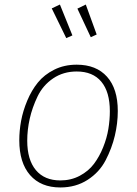

<svg xmlns="http://www.w3.org/2000/svg" viewBox="-20 -816 603 846"><path d="M244 -796 299 -660 272 -648 208 -779ZM358 -796 406 -664 380 -652 321 -778ZM246 10Q160 10 112.5 -44.5Q65 -99 65 -198Q65 -240 73 -283.5Q81 -327 100 -372.5Q119 -418 147 -452.5Q175 -487 219 -509Q263 -531 318 -531Q404 -531 451.5 -478Q499 -425 499 -327Q499 -273 486 -218Q473 -163 445.5 -110Q418 -57 366 -23.5Q314 10 246 10ZM246 -21Q293 -21 331.5 -41.5Q370 -62 394 -94Q418 -126 434.5 -167Q451 -208 457.5 -248Q464 -288 464 -326Q464 -411 426.5 -456Q389 -501 318 -501Q259 -501 214 -470.5Q169 -440 145.5 -391Q122 -342 111 -293Q100 -244 100 -196Q100 -112 138 -66.5Q176 -21 246 -21Z"/></svg>

Font: Fira Sans UltraLight
Style: Italic
Weight: 200
Italic angle: -8°
Designer: Carrois Corporate & Edenspiekermann AG
Foundry: Carrois Corporate GbR & Edenspiekermann AG
Version: Version 4.203;PS 004.203;hotconv 1.0.88;makeotf.lib2.5.64775